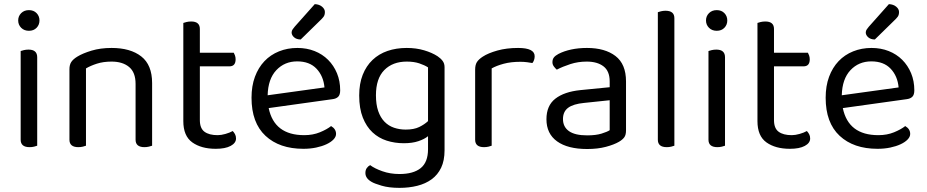

<svg xmlns="http://www.w3.org/2000/svg" viewBox="-20 -707 4485 929"><path d="M160 -2Q155 0 145 2.5Q135 5 123 5Q80 5 80 -31V-460Q85 -462 95.5 -464.5Q106 -467 118 -467Q160 -467 160 -430ZM68 -608Q68 -629 82.5 -643.5Q97 -658 120 -658Q143 -658 157 -643.5Q171 -629 171 -608Q171 -587 157 -572.5Q143 -558 120 -558Q97 -558 82.5 -572.5Q68 -587 68 -608Z M636 -301Q636 -357 604.5 -383Q573 -409 520 -409Q480 -409 449 -399Q418 -389 396 -376V-2Q391 0 381 2.5Q371 5 359 5Q316 5 316 -31V-372Q316 -393 324.5 -406.5Q333 -420 354 -433Q380 -449 423 -462Q466 -475 520 -475Q611 -475 663.5 -434Q716 -393 716 -305V-2Q711 0 700.5 2.5Q690 5 679 5Q636 5 636 -31V-301Z M1024 13Q954 13 910.5 -18Q867 -49 867 -121V-596Q872 -598 882.5 -600.5Q893 -603 905 -603Q947 -603 947 -567V-452H1111Q1114 -447 1117 -438.5Q1120 -430 1120 -420Q1120 -386 1090 -386H947V-126Q947 -86 969.5 -69.5Q992 -53 1033 -53Q1050 -53 1071 -59Q1092 -65 1106 -73Q1112 -67 1117 -58Q1122 -49 1122 -37Q1122 -15 1096 -1Q1070 13 1024 13Z M1280 -184Q1307 -53 1452 -53Q1494 -53 1528 -67Q1562 -81 1582 -97Q1606 -83 1606 -59Q1606 -45 1593.5 -32Q1581 -19 1559.5 -9Q1538 1 1509.5 7Q1481 13 1448 13Q1332 13 1264.5 -50Q1197 -113 1197 -234Q1197 -291 1213.5 -335.5Q1230 -380 1259.5 -411Q1289 -442 1330 -458.5Q1371 -475 1419 -475Q1464 -475 1502 -460Q1540 -445 1567.5 -417.5Q1595 -390 1610.5 -352.5Q1626 -315 1626 -270Q1626 -248 1616 -238.5Q1606 -229 1588 -227ZM1418 -410Q1357 -410 1317 -367.5Q1277 -325 1275 -246L1550 -284Q1545 -339 1511.5 -374.5Q1478 -410 1418 -410ZM1503 -687Q1525 -686 1538.5 -674.5Q1552 -663 1552 -649Q1552 -635 1546 -626.5Q1540 -618 1526 -605L1435 -516Q1415 -516 1403 -526.5Q1391 -537 1391 -550Q1391 -558 1396 -565Q1401 -572 1406 -578Z M2051 -48Q2034 -34 2004.5 -24Q1975 -14 1934 -14Q1890 -14 1851 -26.5Q1812 -39 1782.5 -66.5Q1753 -94 1735.5 -138Q1718 -182 1718 -245Q1718 -302 1735 -345Q1752 -388 1782.5 -417Q1813 -446 1855 -460.5Q1897 -475 1948 -475Q1994 -475 2032.5 -463.5Q2071 -452 2097 -435Q2112 -425 2121.5 -412.5Q2131 -400 2131 -382V20Q2131 70 2114.5 104.5Q2098 139 2068.5 160.5Q2039 182 1999 192Q1959 202 1913 202Q1862 202 1826.5 191.5Q1791 181 1778 173Q1748 156 1748 130Q1748 116 1754.5 106.5Q1761 97 1771 92Q1792 108 1830 121.5Q1868 135 1913 135Q1980 135 2015.5 106.5Q2051 78 2051 15ZM1943 -80Q1983 -80 2008.5 -92.5Q2034 -105 2051 -121V-381Q2034 -392 2008.5 -400.5Q1983 -409 1948 -409Q1880 -409 1839.5 -368Q1799 -327 1799 -246Q1799 -201 1810 -169.5Q1821 -138 1840.5 -118Q1860 -98 1886.5 -89Q1913 -80 1943 -80Z M2359 -2Q2354 0 2344 2.5Q2334 5 2322 5Q2279 5 2279 -31V-370Q2279 -393 2287.5 -406.5Q2296 -420 2316 -433Q2342 -450 2386.5 -462.5Q2431 -475 2487 -475Q2567 -475 2567 -435Q2567 -425 2564 -416.5Q2561 -408 2556 -402Q2546 -404 2530 -406Q2514 -408 2498 -408Q2452 -408 2417 -398.5Q2382 -389 2359 -376Z M2821 -52Q2863 -52 2890.5 -60.5Q2918 -69 2930 -77V-222L2806 -209Q2754 -204 2729 -185.5Q2704 -167 2704 -131Q2704 -93 2733 -72.5Q2762 -52 2821 -52ZM2820 -475Q2907 -475 2958 -436Q3009 -397 3009 -313V-76Q3009 -54 3000.5 -42.5Q2992 -31 2975 -21Q2951 -7 2911.5 3.5Q2872 14 2821 14Q2727 14 2675.5 -23Q2624 -60 2624 -130Q2624 -196 2667 -229.5Q2710 -263 2788 -271L2930 -285V-313Q2930 -363 2900 -386Q2870 -409 2819 -409Q2777 -409 2740 -397Q2703 -385 2674 -370Q2666 -377 2659.5 -386Q2653 -395 2653 -406Q2653 -420 2660 -429Q2667 -438 2682 -446Q2709 -460 2744 -467.5Q2779 -475 2820 -475Z M3243 -2Q3238 0 3228 2.5Q3218 5 3206 5Q3163 5 3163 -31V-648Q3168 -650 3178.5 -652.5Q3189 -655 3200 -655Q3243 -655 3243 -619V-2Z M3488 -2Q3483 0 3473 2.5Q3463 5 3451 5Q3408 5 3408 -31V-460Q3413 -462 3423.5 -464.5Q3434 -467 3446 -467Q3488 -467 3488 -430ZM3396 -608Q3396 -629 3410.5 -643.5Q3425 -658 3448 -658Q3471 -658 3485 -643.5Q3499 -629 3499 -608Q3499 -587 3485 -572.5Q3471 -558 3448 -558Q3425 -558 3410.5 -572.5Q3396 -587 3396 -608Z M3802 13Q3732 13 3688.5 -18Q3645 -49 3645 -121V-596Q3650 -598 3660.5 -600.5Q3671 -603 3683 -603Q3725 -603 3725 -567V-452H3889Q3892 -447 3895 -438.5Q3898 -430 3898 -420Q3898 -386 3868 -386H3725V-126Q3725 -86 3747.5 -69.5Q3770 -53 3811 -53Q3828 -53 3849 -59Q3870 -65 3884 -73Q3890 -67 3895 -58Q3900 -49 3900 -37Q3900 -15 3874 -1Q3848 13 3802 13Z M4058 -184Q4085 -53 4230 -53Q4272 -53 4306 -67Q4340 -81 4360 -97Q4384 -83 4384 -59Q4384 -45 4371.5 -32Q4359 -19 4337.5 -9Q4316 1 4287.5 7Q4259 13 4226 13Q4110 13 4042.5 -50Q3975 -113 3975 -234Q3975 -291 3991.5 -335.5Q4008 -380 4037.5 -411Q4067 -442 4108 -458.5Q4149 -475 4197 -475Q4242 -475 4280 -460Q4318 -445 4345.5 -417.5Q4373 -390 4388.5 -352.5Q4404 -315 4404 -270Q4404 -248 4394 -238.5Q4384 -229 4366 -227ZM4196 -410Q4135 -410 4095 -367.5Q4055 -325 4053 -246L4328 -284Q4323 -339 4289.5 -374.5Q4256 -410 4196 -410ZM4281 -687Q4303 -686 4316.5 -674.5Q4330 -663 4330 -649Q4330 -635 4324 -626.5Q4318 -618 4304 -605L4213 -516Q4193 -516 4181 -526.5Q4169 -537 4169 -550Q4169 -558 4174 -565Q4179 -572 4184 -578Z"/></svg>

Font: Baloo Da 2
Style: Regular
Weight: 400
Designer: Noopur Datye, Sulekha Rajkumar and Ek Type
Foundry: Ek Type
Version: Version 1.640;hotconv 1.0.111;makeotfexe 2.5.65597; ttfautoh